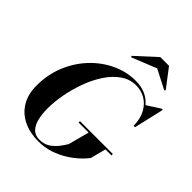

<svg xmlns="http://www.w3.org/2000/svg" viewBox="-268 -1153 1322 1322"><g transform="rotate(45 393.0 -492.0)"><path d="M556.5 -924.5 377 -852 369.5 -859.5 516.5 -994.5H601.5L704.5 -859.5L697 -852ZM437.5 -291.5H757.5V-278H699L669.5 -165Q652.5 -141.5 620.8 -111.5Q589 -81.5 545.2 -53.8Q501.5 -26 447.5 -8Q393.5 10 332.5 10Q251 10 187.8 -20.2Q124.5 -50.5 88.5 -109.5Q52.5 -168.5 52.5 -255Q52.5 -361 90.2 -452.8Q128 -544.5 193 -613.5Q258 -682.5 340.8 -721.2Q423.5 -760 512.5 -760Q618.5 -760 678.5 -688.5L774 -750H786L735 -530H721.5Q720 -599.5 694 -646.2Q668 -693 626.5 -716.2Q585 -739.5 537.5 -739.5Q476.5 -739.5 426 -704.5Q375.5 -669.5 336.8 -610.8Q298 -552 271.5 -480.2Q245 -408.5 231.2 -334.5Q217.5 -260.5 217.5 -195Q217.5 -144 227.5 -100.5Q237.5 -57 262 -30.2Q286.5 -3.5 331 -3.5Q375.5 -3.5 407.5 -25.2Q439.5 -47 460.8 -75.5Q482 -104 494.5 -125L535 -278H437.5Z"/></g></svg>

Font: Bodoni* 16pt
Style: Bold Italic
Weight: 700
Italic angle: -13°
Version: Version 2.3